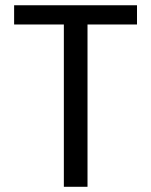

<svg xmlns="http://www.w3.org/2000/svg" viewBox="-20 -717 581 737"><path d="M505.9 -623H315.9V0H225.1V-623H34.2V-696.8H505.9Z"/></svg>

Font: PoppinsZ
Style: Regular
Weight: 400
Designer: Ninad Kale (Devanagari), Jonny Pinhorn (Latin)
Foundry: Indian Type Foundry
Version: Version 3.002;FEAKit 1.0